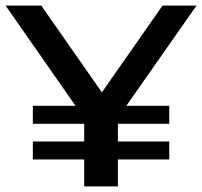

<svg xmlns="http://www.w3.org/2000/svg" viewBox="-27 -664 720 684"><path d="M423 -287H576V-223H393V-160H576V-96H393V0H273V-96H90V-160H273V-223H90V-287H242L-7 -644H120L336 -335L552 -644H673Z"/></svg>

Font: Montserrat Ace
Style: Bold
Weight: 600
Designer: Julieta Ulanovsky
Foundry: Julieta Ulanovsky
Version: Version 1